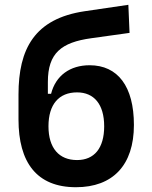

<svg xmlns="http://www.w3.org/2000/svg" viewBox="-20 -761 626 791"><path d="M293 10.3C444.8 10.3 531.7 -80.6 531.7 -246.1C531.7 -405.3 465.3 -492.2 349.1 -492.2C268.6 -492.2 209.5 -449.7 190.4 -374.5H177.2V-423.3C177.2 -542 232.4 -586.4 356 -603.5L513.7 -625.5L508.8 -741.2L329.1 -714.8C122.1 -684.1 56.2 -559.6 56.2 -371.6V-269C56.2 -92.3 130.9 10.3 293 10.3ZM297.4 -101.6C223.6 -101.6 179.7 -150.4 179.7 -240.7C179.7 -331.5 223.1 -380.4 297.4 -380.4C367.7 -380.4 409.2 -331.1 409.2 -240.7C409.2 -150.4 368.2 -101.6 297.4 -101.6Z"/></svg>

Font: Cascadia Code NF SemiBold
Style: Regular
Weight: 600
Monospace: yes
Designer: Aaron Bell
Foundry: Saja Typeworks
Version: Version 2404.023